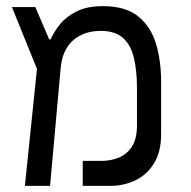

<svg xmlns="http://www.w3.org/2000/svg" viewBox="-20 -609 626 629"><path d="M61.5 0 101.1 -383.3 19 -585.9H95.7L141.1 -480H146Q156.2 -503.9 176.3 -529.1Q196.3 -554.2 230.7 -571.5Q265.1 -588.9 317.4 -588.9Q391.1 -588.9 432.6 -555.4Q474.1 -522 491 -465.8Q507.8 -409.7 507.8 -341.8V-169.9Q507.8 -110.4 483.9 -72.8Q460 -35.2 422.1 -17.6Q384.3 0 341.3 0H251V-82H314.5Q341.8 -82 368.2 -92.3Q394.5 -102.5 411.6 -127.9Q428.7 -153.3 428.7 -198.2V-321.8Q428.7 -377.4 418.7 -419.4Q408.7 -461.4 383.1 -484.6Q357.4 -507.8 310.5 -507.8Q254.4 -507.8 219.2 -476.6Q184.1 -445.3 178.7 -385.7L144 0Z"/></svg>

Font: Cascadia Code PL SemiLight
Style: Regular
Weight: 350
Monospace: yes
Designer: Aaron Bell
Foundry: Saja Typeworks
Version: Version 2404.023; ttfautohint (v1.8.4)